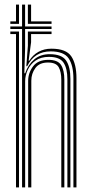

<svg xmlns="http://www.w3.org/2000/svg" viewBox="-20 -820 406 840"><path d="M76.5 0V-693.2H25.2V-704.2H76.5V-800H89.8V-704.2H205.5V-693.2H89.8V-606.8L86.5 -499.5H90.2Q102.5 -537 129.9 -560.1Q157.2 -583.2 198.2 -583Q249.8 -582.8 268.9 -555.5Q288 -528.2 288 -474.8V0H274.8V-473.2Q274.8 -520.5 258 -545.9Q241.2 -571.2 194 -571.2Q158.8 -571.2 135.6 -554.9Q112.5 -538.5 101.2 -514Q90 -489.5 90 -464.8V0ZM25.2 -715.5V-726.5H50V-800H63.2V-715.5ZM102 -715.5V-800H116V-726.5H205.5V-715.5ZM50 0V-671H25.2V-682H63.2V0ZM301.2 0V-475.5Q301.2 -533.2 280.6 -564.2Q260 -595.2 201.5 -595.2Q131 -595.2 99 -530.5H95.2L102 -619.5V-682H205.5V-671H116V-635.2L105.2 -554.2H108Q123.2 -579.2 148.1 -593.1Q173 -607 205 -607Q269.2 -607 291.9 -573.5Q314.5 -540 314.5 -477.8V0ZM103.2 0V-466Q103.2 -501.2 124.8 -529.8Q146.2 -558.2 191.5 -558.2Q232.5 -558.2 247 -535.8Q261.5 -513.2 261.5 -471.2V0H248.2V-470.5Q248.2 -505.5 236.8 -526Q225.2 -546.5 189.8 -546.5Q152.5 -546.5 134.8 -522.4Q117 -498.2 117 -466.8V0Z"/></svg>

Font: Big Shoulders Inline Display
Style: Regular
Weight: 400
Designer: Patric King
Foundry: XO Type Co
Version: Version 1.000